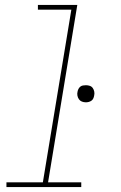

<svg xmlns="http://www.w3.org/2000/svg" viewBox="-20 -755 490 775"><path d="M6 0V-19H153L268 -716H133V-735H292L174 -19H308V0ZM327 -342Q318 -342 310.5 -345Q303 -348 298.5 -354.5Q294 -361 292.5 -369Q291 -377 293 -385Q294 -391 297 -396.5Q300 -402 304.5 -405.5Q309 -409 315 -410Q321 -411 327 -411Q335 -411 342.5 -408.5Q350 -406 354.5 -399.5Q359 -393 360.5 -385Q362 -377 360 -369Q359 -363 356.5 -357.5Q354 -352 349 -348.5Q344 -345 338 -343.5Q332 -342 327 -342Z"/></svg>

Font: Iosevka Etoile Thin Oblique
Style: Regular
Weight: 100
Italic angle: -9°
Designer: Belleve Invis
Foundry: Belleve Invis
Version: Version 15.5.2; ttfautohint (v1.8.4)